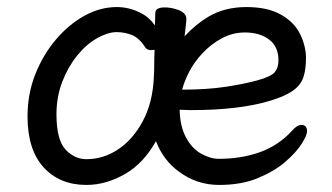

<svg xmlns="http://www.w3.org/2000/svg" viewBox="-20 -506 940 544"><path d="M379 -469Q403 -457 419 -434Q420 -459 420 -469Q420 -485 447 -485Q465 -485 485 -478Q508 -469 508 -453V-451Q508 -446 506 -429.5Q504 -413 503 -403Q534 -437 571 -459Q617 -486 678 -486Q739 -486 777 -464Q815 -442 831 -408Q847 -374 847 -341.5Q847 -309 839.5 -287Q832 -265 810.5 -249.5Q789 -234 747 -221Q659 -194 521 -194L489 -195Q490 -148 507 -116.5Q524 -85 550 -70.5Q576 -56 600 -56Q663 -56 715.5 -74.5Q768 -93 807 -135Q821 -152 834 -152Q850 -152 850 -134Q850 -123 835 -99Q820 -75 789 -48Q758 -21 711 -1.5Q664 18 601 18Q538 18 488 -19Q443 -51 422 -106Q387 -44 336 -14Q281 18 225 18Q149 18 103.5 -32Q58 -82 58 -176Q58 -240 80 -295.5Q102 -351 138.5 -394Q175 -437 219.5 -461.5Q264 -486 311 -486Q347 -486 379 -469ZM418 -365Q413 -364 408 -364Q397 -364 392 -371Q375 -398 354.5 -406.5Q334 -415 310 -415Q286 -415 255.5 -398Q225 -381 199 -349Q173 -317 156.5 -274.5Q140 -232 140 -182Q140 -110 165.5 -82.5Q191 -55 225 -55Q273 -55 315 -83Q357 -111 385 -163.5Q413 -216 416 -289V-290Q417 -303 417 -324.5Q417 -346 418 -365ZM769 -335Q769 -374 742.5 -394Q716 -414 674 -414Q639 -414 608.5 -397.5Q578 -381 554 -355.5Q530 -330 516 -302.5Q502 -275 496 -252Q566 -252 619 -260Q672 -268 710 -278.5Q748 -289 758.5 -301.5Q769 -314 769 -335Z"/></svg>

Font: Moon Stars Kai HW
Style: Bold
Weight: 700
Designer: GuiWonder
Version: Version 1.101